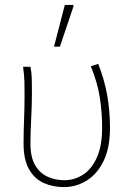

<svg xmlns="http://www.w3.org/2000/svg" viewBox="-20 -750 532 782"><path d="M240 12Q195 12 157.5 -5Q120 -22 98 -61Q76 -100 76 -165Q76 -214 78 -262.5Q80 -311 80 -360Q80 -389 79.5 -415.5Q79 -442 74 -478H104Q109 -453 109.5 -427.5Q110 -402 110 -372Q110 -323 107 -265.5Q104 -208 104 -166Q104 -109 123.5 -76.5Q143 -44 174.5 -30Q206 -16 242 -16Q284 -16 319 -39Q354 -62 375 -109.5Q396 -157 396 -230Q396 -292 386.5 -353Q377 -414 350 -480L380 -490Q406 -424 417 -360Q428 -296 428 -229Q428 -148 402 -94.5Q376 -41 333 -14.5Q290 12 240 12ZM200 -560 244 -730H278L280 -726L224 -560Z"/></svg>

Font: SourceSans3VF
Style: Regular
Weight: 200
Designer: Paul D. Hunt
Foundry: Adobe
Version: Version 3.052;hotconv 1.1.0;makeotfexe 2.6.0